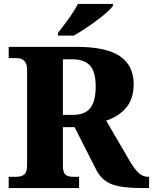

<svg xmlns="http://www.w3.org/2000/svg" viewBox="-20 -951 774 971"><path d="M24 -57H64Q88 -57 102.5 -68.5Q117 -80 117 -115V-598Q117 -657 64 -657H24V-714H368Q519 -714 587.5 -666Q656 -618 656 -527Q656 -450 617.5 -405.5Q579 -361 517 -341L633 -142Q660 -96 681 -76.5Q702 -57 728 -57H734V0H693Q599 0 547.5 -18.5Q496 -37 468 -90L357 -308H298V-115Q298 -80 310.5 -68.5Q323 -57 348 -57H380V0H24ZM348 -370Q410 -370 437 -405Q464 -440 464 -514Q464 -587 435.5 -619Q407 -651 346 -651H298V-370ZM273 -784Q278 -791 301.5 -821.5Q325 -852 344.5 -881.5Q364 -911 374 -931H551V-921Q533 -895 468.5 -847Q404 -799 353 -771H273Z"/></svg>

Font: Noto Serif ExtraBold
Style: Regular
Weight: 800
Designer: Monotype Design Team
Foundry: Monotype Imaging Inc.
Version: Version 1.001